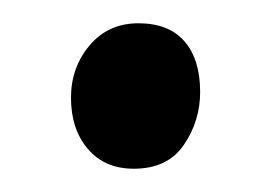

<svg xmlns="http://www.w3.org/2000/svg" viewBox="-20 -133 231 165"><path d="M95 12Q70 12 55.5 -5Q41 -22 41 -49Q41 -75 57 -94Q73 -113 99 -113Q125 -113 138.5 -97.5Q152 -82 152 -54Q152 -29 138 -8.5Q124 12 95 12Z"/></svg>

Font: Faustina Light Light
Style: Regular
Weight: 300
Version: Version 1.200